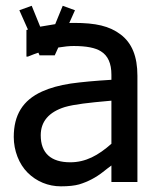

<svg xmlns="http://www.w3.org/2000/svg" viewBox="-20 -639 565 674"><path d="M403.3 -518.1C363.8 -547.9 315.9 -558.6 239.3 -558.6C231.9 -558.6 226.6 -558.6 223.1 -558.1L243.2 -603L200.2 -618.7L173.8 -554.2C163.1 -552.7 145.5 -549.8 121.1 -545.4L91.3 -618.7L47.9 -603L78.1 -535.2L72.8 -533.7V-440.4H78.1C94.2 -446.8 106.4 -451.7 114.7 -454.1L118.7 -445.3L118.2 -444.8H172.9L172.4 -445.3L184.6 -472.2C205.1 -475.6 223.1 -477.5 238.8 -477.5C283.2 -477.5 314.9 -471.2 334 -459C358.9 -443.8 371.1 -416.5 371.1 -376.5V-358.9C314 -355.5 266.6 -351.1 228 -345.7C189.5 -339.8 155.8 -330.6 127.9 -317.9C59.6 -287.1 28.3 -234.9 28.3 -158.2C28.3 -109.9 46.9 -63 76.7 -33.2C107.9 -2 148.9 15.1 193.8 15.1C220.7 15.1 242.2 12.7 257.8 8.3C288.6 -1 316.4 -15.6 341.3 -35.2C352.5 -43.9 362.3 -51.8 371.1 -58.1V0H462.4V-373C462.4 -441.4 442.9 -488.3 403.3 -518.1ZM371.1 -134.3C324.7 -93.3 280.8 -69.3 226.6 -69.3C158.7 -69.3 123 -101.6 123 -164.1C123 -212.4 151.4 -245.6 207.5 -263.2C240.7 -272.9 294.4 -278.8 361.3 -284.7L371.1 -285.6Z"/></svg>

Font: SG Kara
Style: Regular
Weight: 400
Designer: Damoon Khanjanzadeh
Version: Version 1.000